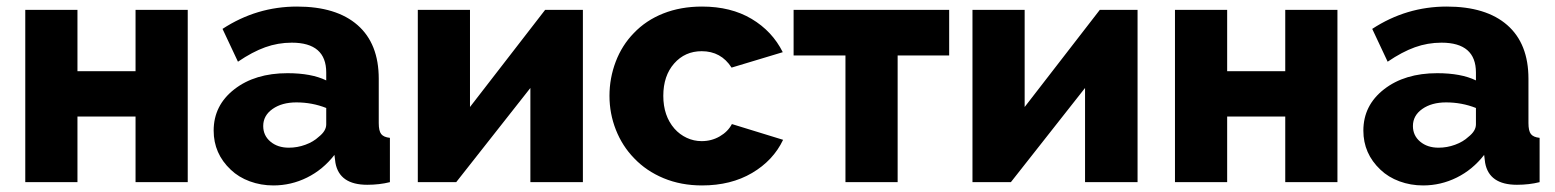

<svg xmlns="http://www.w3.org/2000/svg" viewBox="-20 -555 4739 585"><path d="M57 -525V0H216V-200H393V0H552V-525H393V-338H216V-525Z M999 -83 1002 -59Q1014 8 1099 8Q1136 8 1168 0V-135Q1149 -137 1141.5 -146.5Q1134 -156 1134 -180V-315Q1134 -422 1069.5 -478.5Q1005 -535 885 -535Q762 -535 658 -467L705 -367Q749 -397 788 -411Q827 -425 869 -425Q974 -425 974 -334V-310Q929 -332 856 -332Q757 -332 694 -283Q631 -234 631 -157Q631 -87 683 -38Q707 -15 741 -2.5Q775 10 813 10Q867 10 915.5 -14Q964 -38 999 -83ZM782 -171Q782 -203 810.5 -223Q839 -243 883 -243Q931 -243 974 -226V-176Q974 -156 951 -138Q935 -123 910.5 -114Q886 -105 860 -105Q826 -105 804 -123.5Q782 -142 782 -171Z M1253 -525V0H1370L1596 -287V0H1756V-525H1641L1412 -229V-525Z M1912 -73Q1949 -34 2002 -12Q2055 10 2119 10Q2207 10 2271.5 -28Q2336 -66 2366 -129L2210 -177Q2198 -154 2173 -139.5Q2148 -125 2118 -125Q2094 -125 2072.5 -135Q2051 -145 2035 -163Q2001 -202 2001 -263Q2001 -324 2034 -361.5Q2067 -399 2118 -399Q2177 -399 2209 -349L2365 -396Q2333 -460 2270 -497.5Q2207 -535 2119 -535Q2054 -535 2001 -514Q1948 -493 1911 -454Q1875 -417 1856 -367Q1837 -317 1837 -263Q1837 -209 1856.5 -159.5Q1876 -110 1912 -73Z M2872 -386V-525H2398V-386H2556V0H2715V-386Z M2943 -525V0H3060L3286 -287V0H3446V-525H3331L3102 -229V-525Z M3560 -525V0H3719V-200H3896V0H4055V-525H3896V-338H3719V-525Z M4502 -83 4505 -59Q4517 8 4602 8Q4639 8 4671 0V-135Q4652 -137 4644.5 -146.5Q4637 -156 4637 -180V-315Q4637 -422 4572.5 -478.5Q4508 -535 4388 -535Q4265 -535 4161 -467L4208 -367Q4252 -397 4291 -411Q4330 -425 4372 -425Q4477 -425 4477 -334V-310Q4432 -332 4359 -332Q4260 -332 4197 -283Q4134 -234 4134 -157Q4134 -87 4186 -38Q4210 -15 4244 -2.5Q4278 10 4316 10Q4370 10 4418.5 -14Q4467 -38 4502 -83ZM4285 -171Q4285 -203 4313.5 -223Q4342 -243 4386 -243Q4434 -243 4477 -226V-176Q4477 -156 4454 -138Q4438 -123 4413.5 -114Q4389 -105 4363 -105Q4329 -105 4307 -123.5Q4285 -142 4285 -171Z"/></svg>

Font: RT Raleway ExtraBold
Style: Regular
Weight: 400
Designer: Matt McInerney, Pablo Impallari, Rodrigo Fuenzalida — Edited by Milan Moffatt in April 2016
Foundry: Matt McInerney, Pablo Impallari, Rodrigo Fuenzalida — Edited by Milan Moffatt in April 2016
Version: Version 3.001